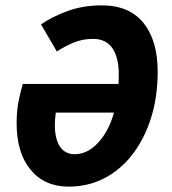

<svg xmlns="http://www.w3.org/2000/svg" viewBox="-20 -684 640 716"><path d="M236 12Q146 12 94 -51Q42 -114 42 -224Q42 -273 50 -310.5Q58 -348 65 -371H458L437 -264H188Q181 -212 188 -177.5Q195 -143 213 -126Q231 -109 258 -109Q292 -109 321.5 -130Q351 -151 374 -189.5Q397 -228 410 -282.5Q423 -337 423 -405Q423 -470 399 -504.5Q375 -539 327 -539Q287 -539 253 -524.5Q219 -510 192 -492L133 -593Q173 -621 231 -642.5Q289 -664 360 -664Q462 -664 515 -598.5Q568 -533 568 -417Q568 -322 543 -243.5Q518 -165 473.5 -107.5Q429 -50 368.5 -19Q308 12 236 12Z"/></svg>

Font: Source Code Pro ExtraBold
Style: Italic
Weight: 800
Italic angle: -11°
Monospace: yes
Designer: Paul D. Hunt, Teo Tuominen
Foundry: Adobe Systems Incorporated
Version: Version 1.016;hotconv 1.0.116;makeotfexe 2.5.65601